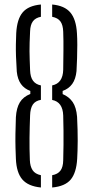

<svg xmlns="http://www.w3.org/2000/svg" viewBox="-20 -826 413 852"><path d="M50.5 -121.5Q49.5 -142 48.8 -170Q48 -198 48.5 -232Q49 -266 50.5 -306Q53 -347 68 -371.8Q83 -396.5 114.5 -409V-422.5Q87.5 -432.5 72.8 -453.5Q58 -474.5 54.5 -508Q52 -547 51 -576Q50 -605 50.5 -629.5Q51 -654 52 -679Q55.5 -741.5 80.8 -771.2Q106 -801 161.5 -806V-751.5Q137.5 -747 126 -731.5Q114.5 -716 113.5 -686.5Q112 -657.5 111.5 -637Q111 -616.5 111 -598.8Q111 -581 111.8 -561.5Q112.5 -542 113.5 -515Q114.5 -484 126.5 -467.8Q138.5 -451.5 161.5 -447V-383Q136.5 -378.5 125.5 -361.8Q114.5 -345 113.5 -313.5Q111.5 -261 111 -214Q110.5 -167 112.5 -115.5Q113.5 -88 124.5 -71Q135.5 -54 161.5 -48.5V6Q105 0.5 79 -29.8Q53 -60 50.5 -121.5ZM211.5 6V-48.5Q236.5 -53 248.2 -68.8Q260 -84.5 260.5 -114.5Q261.5 -152.5 261.8 -183.5Q262 -214.5 261.8 -245.2Q261.5 -276 260.5 -313.5Q258.5 -373.5 211.5 -382.5V-447Q259 -456.5 260.5 -516.5Q261 -559.5 261.5 -602.2Q262 -645 260.5 -685.5Q259.5 -715 248.2 -730.8Q237 -746.5 211.5 -751.5V-806Q266.5 -801 292.2 -770.5Q318 -740 321.5 -678Q323 -656 323 -626.8Q323 -597.5 322 -567.2Q321 -537 319.5 -510.5Q316 -475 300.5 -453.5Q285 -432 258 -422.5V-408.5Q286.5 -396.5 302.5 -373.2Q318.5 -350 322 -308Q325 -248 324.8 -201.2Q324.5 -154.5 322.5 -121.5Q319 -59.5 293.8 -29.2Q268.5 1 211.5 6Z"/></svg>

Font: Big Shoulders Stencil Text Thin Light
Style: Regular
Weight: 300
Version: Version 2.001